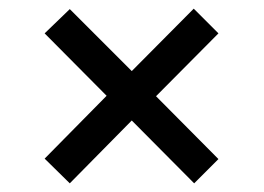

<svg xmlns="http://www.w3.org/2000/svg" viewBox="-20 -580 609 443"><path d="M141 -157 83 -214 226 -359 83 -503 141 -559 284 -416 427 -560 484 -503 340 -358 484 -213 428 -157 284 -302Z"/></svg>

Font: Noto Serif Khmer Black
Style: Regular
Weight: 900
Version: Version 2.003